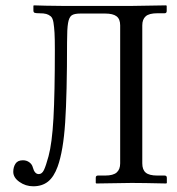

<svg xmlns="http://www.w3.org/2000/svg" viewBox="-20 -666 644 699"><path d="M585 -646.5 586.9 -644.5V-626Q586.9 -617.7 579.1 -617.7H552.7Q522.9 -617.7 510.5 -606.7Q498 -595.7 498 -573.7V-71.3Q498 -47.9 510.7 -37.4Q523.4 -26.9 552.7 -26.9H579.1Q587.4 -26.9 587.4 -18.6V0L585.4 2Q498.5 0 459.5 0L330.6 2L328.6 0V-18.6Q328.6 -26.9 336.4 -26.9H362.8Q392.1 -26.9 404.8 -38.1Q417.5 -49.3 417.5 -71.3V-573.7Q417.5 -596.7 404.3 -606.7Q391.1 -616.7 362.8 -616.7H272.9Q250 -616.7 240.7 -609.9Q231.4 -603 227.8 -582.3Q224.1 -561.5 224.1 -511.7Q224.1 -324.7 217.3 -220.5Q210.4 -116.2 189.9 -59.6Q176.3 -22 154.8 -4.9Q133.3 12.2 101.1 12.2Q73.2 12.2 50.8 -3.7Q28.3 -19.5 28.3 -40.5Q28.3 -57.6 36.4 -70.1Q44.4 -82.5 63.5 -82.5Q76.7 -82.5 86.7 -75.2Q96.7 -67.9 99.6 -56.2Q106 -32.2 121.1 -32.2Q132.8 -32.2 139.9 -46.9Q147 -61.5 156.7 -97.2Q169.4 -144 174.6 -235.1Q179.7 -326.2 179.7 -485.4Q179.7 -524.9 178.5 -546.4Q177.2 -567.9 174.6 -584.2Q171.9 -600.6 164.6 -606.7Q157.2 -612.8 148.4 -615.2Q139.6 -617.7 122.6 -617.7Q109.4 -617.7 105.5 -619.6Q101.6 -621.6 101.6 -627.9V-644.5L103 -646.5Q140.1 -645 204.6 -644.5H463.4Z"/></svg>

Font: Libertinage
Style: l
Weight: 400
Designer: OSP
Foundry: OSP
Version: Version 1.0; 2008; OFL relea